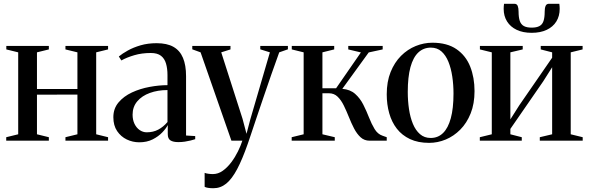

<svg xmlns="http://www.w3.org/2000/svg" viewBox="-20 -746 3122 1018"><path d="M13 0V-18.5L76.5 -34V-468.5L13.5 -484V-502.5H239V-484L176 -468.5V-274H390.5V-468.5L327 -484V-502.5H553V-484L490 -468.5V-34L553 -18.5V0H327V-18.5L390.5 -34V-244.5L176 -244V-34L239 -18.5V0Z M718.5 8.5Q683.5 8.5 652.2 -6.5Q621 -21.5 601 -51Q581 -80.5 581 -124.5Q581 -170.5 608.5 -203Q636 -235.5 679.5 -255.8Q723 -276 773 -285.2Q823 -294.5 868 -294.5V-348.5Q868 -382.5 860.2 -409Q852.5 -435.5 833.5 -450.2Q814.5 -465 779.5 -465Q731.5 -465 691.8 -453.2Q652 -441.5 623.5 -425.5L610 -446.5Q628.5 -462 657.8 -478.2Q687 -494.5 725.5 -505.8Q764 -517 810.5 -517Q865.5 -517 899.8 -497.5Q934 -478 950.2 -439.2Q966.5 -400.5 966.5 -342V-27.5L1015 -24.5V-8Q1004.5 -4.5 990.5 -1Q976.5 2.5 960 5Q943.5 7.5 925 7.5Q898.5 7.5 884 -1.5Q869.5 -10.5 869.5 -34.5V-83Q861 -65.5 840.5 -44Q820 -22.5 789.5 -7Q759 8.5 718.5 8.5ZM758 -44.5Q792.5 -44.5 819.2 -58.8Q846 -73 868 -99V-268.5Q816.5 -268.5 774.5 -253.2Q732.5 -238 707.8 -208.8Q683 -179.5 683 -138Q683 -110.5 693.2 -89.2Q703.5 -68 720.8 -56.2Q738 -44.5 758 -44.5Z M1111.5 252Q1095 252 1083 250Q1071 248 1065 244.5V170.5Q1072 173.5 1084.2 175.2Q1096.5 177 1108.5 177Q1136.5 177 1161 159.5Q1185.5 142 1206 114.8Q1226.5 87.5 1241.5 57Q1256.5 26.5 1265 0H1207L1043.5 -468.5L999.5 -484.5V-502.5H1202V-484L1153 -468.5L1266 -116L1287 -36.5L1307 -112.5L1411 -468.5L1360 -484.5V-502.5H1506.5V-484.5L1460.5 -468.5Q1440 -412 1418.2 -349.8Q1396.5 -287.5 1376 -227.2Q1355.5 -167 1338.2 -115.8Q1321 -64.5 1309.2 -29.2Q1297.5 6 1293.5 17Q1265 98.5 1237.5 150.5Q1210 202.5 1179.8 227.2Q1149.5 252 1111.5 252Z M1526.5 0V-18.5L1590 -34V-468.5L1527 -484V-502.5H1752V-484L1689.5 -468.5V-278H1762L1893.5 -468L1826.5 -484V-502.5H2009V-484L1935 -468L1795 -275Q1837 -271.5 1863.2 -248Q1889.5 -224.5 1906.2 -191.2Q1923 -158 1936.5 -123.2Q1950 -88.5 1966.2 -61.8Q1982.5 -35 2008 -26.5L2030.5 -18.5V0H1940Q1911.5 0 1891.8 -18.2Q1872 -36.5 1857.2 -65Q1842.5 -93.5 1829.8 -125.5Q1817 -157.5 1803 -186.2Q1789 -215 1770.2 -233.2Q1751.5 -251.5 1724 -251.5H1689.5V-34L1755 -18.5V0Z M2030.5 -246Q2030.5 -313 2051 -364Q2071.5 -415 2106.2 -449.8Q2141 -484.5 2184.2 -502Q2227.5 -519.5 2272.5 -519.5Q2351 -519.5 2400.5 -485.2Q2450 -451 2473 -393Q2496 -335 2496 -263Q2496 -196 2475.5 -144.8Q2455 -93.5 2420.5 -58.8Q2386 -24 2343.2 -6.2Q2300.5 11.5 2255 11.5Q2196.5 11.5 2154 -8.5Q2111.5 -28.5 2084.2 -63.5Q2057 -98.5 2043.8 -145.2Q2030.5 -192 2030.5 -246ZM2263.5 -14.5Q2302.5 -14.5 2329.2 -40.8Q2356 -67 2370.2 -119.2Q2384.5 -171.5 2384.5 -250Q2384.5 -296.5 2378 -340.2Q2371.5 -384 2357.5 -418.5Q2343.5 -453 2320.8 -473.2Q2298 -493.5 2264.5 -493.5Q2225.5 -493.5 2198 -467.8Q2170.5 -442 2156.2 -389.8Q2142 -337.5 2142 -258.5Q2142 -211.5 2148.5 -167.8Q2155 -124 2169.2 -89.5Q2183.5 -55 2206.8 -34.8Q2230 -14.5 2263.5 -14.5Z M2524 0V-18.5L2587.5 -34V-468.5L2524.5 -484V-502.5H2751.5V-484L2686 -468.5V-113L2733.5 -188L2907.5 -440V-468.5L2847 -484V-502.5H3069V-484L3006 -468.5V-34L3069.5 -18.5V0H2842V-18.5L2907.5 -34V-389.5L2860 -314.5L2686 -62.5V-34L2746.5 -18.5V0ZM2707 -726Q2720.5 -726 2725 -714.5Q2729.5 -703 2729.5 -684.5Q2729.5 -653.5 2736 -634.8Q2742.5 -616 2757.8 -607.8Q2773 -599.5 2799 -599.5Q2825 -599.5 2840.2 -607.8Q2855.5 -616 2861.8 -634.8Q2868 -653.5 2868 -684.5Q2868 -703 2872.8 -714.5Q2877.5 -726 2891 -726H2945.5Q2946.5 -719.5 2947 -712.8Q2947.5 -706 2947.5 -699Q2947.5 -661 2929.8 -632.2Q2912 -603.5 2878.8 -587.8Q2845.5 -572 2799 -572Q2752.5 -572 2719.5 -587.8Q2686.5 -603.5 2668.5 -632.2Q2650.5 -661 2650.5 -699Q2650.5 -706 2651 -712.8Q2651.5 -719.5 2652.5 -726Z"/></svg>

Font: Merriweather 144pt
Style: Regular
Weight: 400
Version: Version 2.100